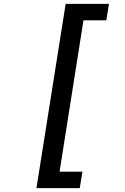

<svg xmlns="http://www.w3.org/2000/svg" viewBox="-20 -826 642 985"><path d="M167 139.2H389.2L402.8 54.7H285.6L408.2 -721.7H525.4L539.1 -806.2H316.9Z"/></svg>

Font: Hack
Style: Bold Oblique
Weight: 700
Italic angle: -12°
Monospace: yes
Designer: Christopher Simpkins
Foundry: Christopher Simpkins
Version: Version 2.010